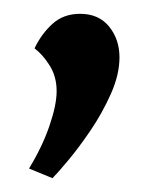

<svg xmlns="http://www.w3.org/2000/svg" viewBox="-20 -129 224 278"><path d="M56 129 22 115Q41 84 51.5 53.5Q62 23 62 3Q62 -18 52 -34Q42 -50 30 -59Q40 -80 56 -94.5Q72 -109 96 -109Q123 -109 138 -90.5Q153 -72 153 -46Q153 -21 140.5 7Q128 35 111 60Q94 85 78.5 103.5Q63 122 56 129Z"/></svg>

Font: Faustina
Style: Regular
Weight: 400
Designer: Alfonso Garcia
Foundry: http://www.omnibus-type.com
Version: Version 1.200